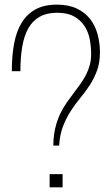

<svg xmlns="http://www.w3.org/2000/svg" viewBox="-20 -808 485 828"><path d="M235 -180H210Q210 -230 223.5 -275.5Q237 -321 268 -366L301 -411Q316 -431 329.5 -450Q343 -469 352.5 -488.5Q362 -508 367.5 -529Q373 -550 373 -575Q373 -607 367 -638.5Q361 -670 344.5 -695.5Q328 -721 299.5 -737Q271 -753 226 -753Q182 -753 151.5 -736Q121 -719 102.5 -686.5Q84 -654 76 -607Q68 -560 68 -501H31Q31 -568 41 -621Q51 -674 74 -711Q97 -748 134 -768Q171 -788 226 -788Q276 -788 311.5 -771Q347 -754 369 -725.5Q391 -697 401 -659.5Q411 -622 411 -582Q411 -538 398.5 -504Q386 -470 367.5 -441.5Q349 -413 327 -386.5Q305 -360 285.5 -330Q266 -300 252 -264Q238 -228 235 -180ZM250 0H194V-57H250Z"/></svg>

Font: Tanohe Sans ExtraLight
Style: Regular
Weight: 250
Designer: Village Type and Design LLC & Cristiano Sobral
Foundry: Cooper Hewitt Smithsonian Design Museum
Version: Version 1.00;September 29, 2021;FontCreator 13.0.0.2655 64-b